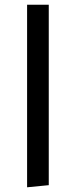

<svg xmlns="http://www.w3.org/2000/svg" viewBox="-20 -584 322 815"><path d="M95 211 187 202V-564H95Z"/></svg>

Font: FiraGO Unicode
Style: Regular
Weight: 400
Designer: bBox Type
Foundry: bBox Type GmbH
Version: Version 1.001;PS 001.001;hotconv 1.0.88;makeotf.lib2.5.64775